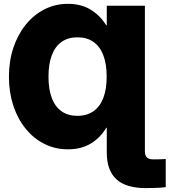

<svg xmlns="http://www.w3.org/2000/svg" viewBox="-20 -757 871 986"><path d="M724.1 -727.5V0H528.3V-100.6H525.4Q496.6 -50.8 447.3 -20.5Q397.9 9.8 328.6 9.8Q262.7 9.8 207.3 -18.3Q151.9 -46.4 111.1 -96.9Q70.3 -147.5 48.1 -215.3Q25.9 -283.2 25.9 -363.3Q25.9 -443.4 48.6 -511.5Q71.3 -579.6 112.1 -630.1Q152.8 -680.7 208.3 -709Q263.7 -737.3 328.6 -737.3Q397.5 -737.3 446.5 -706.8Q495.6 -676.3 525.4 -627H528.3V-727.5ZM377.4 -162.1Q425.8 -162.1 459.5 -185.5Q493.2 -209 510.5 -253.9Q527.8 -298.8 527.8 -363.3Q527.8 -428.2 510.5 -473.4Q493.2 -518.6 459.7 -542Q426.3 -565.4 377.4 -565.4Q329.6 -565.4 296.4 -542Q263.2 -518.6 246.1 -473.6Q229 -428.7 229 -363.3Q229 -298.3 246.1 -253.4Q263.2 -208.5 296.4 -185.3Q329.6 -162.1 377.4 -162.1ZM729.5 209Q626.5 209 577.4 163.3Q528.3 117.7 528.3 26.4V0H724.1V20Q724.1 42 734.6 51.8Q745.1 61.5 769 61.5Q788.1 61.5 804 61Q819.8 60.5 831.1 59.6V204.1Q812.5 206.5 786.1 207.8Q759.8 209 729.5 209Z"/></svg>

Font: Inter 24pt Black
Style: Regular
Weight: 900
Designer: Rasmus Andersson
Foundry: rsms
Version: Version 4.001;git-66647c0bb